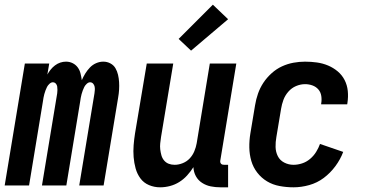

<svg xmlns="http://www.w3.org/2000/svg" viewBox="-37 -791 1557 819"><path d="M-17 0 69 -520H173L165 -473Q171 -484 179 -494Q187 -504 197.5 -512Q208 -520 220 -524Q232 -528 244 -528H245Q260 -528 273 -521.5Q286 -515 294.5 -503.5Q303 -492 306.5 -477.5Q310 -463 312 -449Q318 -463 326.5 -477Q335 -491 346.5 -503Q358 -515 373 -521.5Q388 -528 403 -528H404Q420 -528 434 -520.5Q448 -513 455.5 -500Q463 -487 466.5 -472Q470 -457 471 -441Q472 -425 471 -408.5Q470 -392 467 -375L405 0H301L366 -393Q367 -400 367.5 -407.5Q368 -415 366.5 -422Q365 -429 360 -434.5Q355 -440 347 -440Q340 -440 333 -433.5Q326 -427 322.5 -420Q319 -413 316 -405Q313 -397 311 -389.5Q309 -382 307.5 -374Q306 -366 305 -358L246 0H142L207 -393Q208 -400 208 -407.5Q208 -415 207 -422Q206 -429 201 -434.5Q196 -440 188 -440Q181 -440 174 -433.5Q167 -427 163.5 -420Q160 -413 157 -405Q154 -397 152 -389.5Q150 -382 148.5 -374Q147 -366 146 -358L87 0Z M646 8Q621 8 598.5 -1.5Q576 -11 562 -30Q548 -49 541.5 -72.5Q535 -96 533 -121Q531 -146 533 -171.5Q535 -197 539 -222L589 -520H702L650 -207Q648 -193 646.5 -180Q645 -167 646.5 -154Q648 -141 651.5 -128.5Q655 -116 663 -106.5Q671 -97 682.5 -92.5Q694 -88 708 -88Q725 -88 742.5 -95Q760 -102 772.5 -115.5Q785 -129 792 -146Q799 -163 802 -180L858 -520H971L903 -108Q902 -104 902.5 -100Q903 -96 905.5 -93Q908 -90 911.5 -89Q915 -88 919 -88H936V8H903Q882 8 862 4Q842 0 825 -11Q808 -22 798.5 -39.5Q789 -57 788 -78Q776 -59 761 -42.5Q746 -26 727.5 -14.5Q709 -3 688 2.5Q667 8 646 8ZM778 -575 725 -625 871 -771 936 -709Z M1215 8Q1185 8 1155.5 2.5Q1126 -3 1102 -17.5Q1078 -32 1060.5 -54.5Q1043 -77 1035 -104.5Q1027 -132 1026.5 -162Q1026 -192 1031 -222L1051 -342Q1055 -367 1063.5 -391.5Q1072 -416 1086.5 -438Q1101 -460 1121.5 -478.5Q1142 -497 1166 -508Q1190 -519 1215 -523.5Q1240 -528 1264 -528Q1290 -528 1315 -524.5Q1340 -521 1362.5 -511.5Q1385 -502 1403.5 -486.5Q1422 -471 1433 -449.5Q1444 -428 1446.5 -403Q1449 -378 1445 -352L1444 -346H1333V-349Q1336 -365 1333.5 -381.5Q1331 -398 1321 -409.5Q1311 -421 1296 -426.5Q1281 -432 1264 -432Q1245 -432 1226 -424Q1207 -416 1193 -400Q1179 -384 1172 -365Q1165 -346 1162 -327L1142 -207Q1138 -185 1138.5 -164Q1139 -143 1148 -125Q1157 -107 1175.5 -97.5Q1194 -88 1215 -88Q1233 -88 1251.5 -94Q1270 -100 1285.5 -113Q1301 -126 1311.5 -143Q1322 -160 1328 -177L1427 -143Q1415 -111 1393.5 -82Q1372 -53 1344 -32Q1316 -11 1282 -1.5Q1248 8 1215 8Z"/></svg>

Font: Iosevka Curly
Style: Bold Italic
Weight: 700
Italic angle: -9°
Monospace: yes
Designer: Belleve Invis
Foundry: Belleve Invis
Version: Version 22.1.2; ttfautohint (v1.8.4)